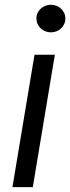

<svg xmlns="http://www.w3.org/2000/svg" viewBox="-20 -771 289 791"><path d="M122.2 -545.5H206L115.1 0H31.2ZM130 -694.6Q130 -707 134.8 -717.3Q139.6 -727.6 147.9 -735.3Q156.2 -742.9 167.1 -747.2Q177.9 -751.4 189.6 -751.4Q201.7 -751.4 212.5 -747.2Q223.4 -742.9 231.5 -735.3Q239.7 -727.6 244.5 -717.3Q249.3 -707 249.3 -694.6Q249.3 -682.5 244.5 -672.1Q239.7 -661.6 231.5 -653.9Q223.4 -646.3 212.5 -642Q201.7 -637.8 189.6 -637.8Q177.9 -637.8 167.1 -642Q156.2 -646.3 147.9 -653.9Q139.6 -661.6 134.8 -672.1Q130 -682.5 130 -694.6Z"/></svg>

Font: Inter P
Style: Italic
Weight: 400
Italic angle: -9.40001°
Designer: Rasmus Andersson
Foundry: rsms
Version: Version 3.018;git-588b23468